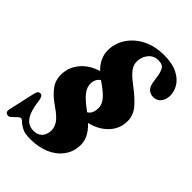

<svg xmlns="http://www.w3.org/2000/svg" viewBox="-287 -830 1167 1167"><g transform="rotate(45 297.0 -246.5)"><path d="M198.5 222Q152.5 222 127.8 209.2Q103 196.5 90.8 183.8Q78.5 171 70 171Q61.5 171 49.8 182.5Q38 194 26 205.5Q14 217 4.5 217Q-8 217 -15 209.2Q-22 201.5 -18.5 184.5L19.5 14.5Q22.5 -0.5 28.2 -9.5Q34 -18.5 45 -18.5Q56.5 -18.5 61.5 -11.2Q66.5 -4 71 14.5Q78 76.5 93 111Q108 145.5 129.2 159Q150.5 172.5 176.5 172.5Q210.5 172.5 229.2 155Q248 137.5 252.5 107Q257.5 74 238.8 43.2Q220 12.5 167 -23.5Q105.5 -65.5 77.8 -106.5Q50 -147.5 54.5 -200.5Q59 -258.5 98.8 -304.2Q138.5 -350 207 -371Q148.5 -427.5 150.5 -499.5Q152.5 -556.5 185 -605.5Q217.5 -654.5 276.2 -684.8Q335 -715 415.5 -715Q485 -715 529.2 -692.8Q573.5 -670.5 594.5 -635.8Q615.5 -601 614.5 -563.5Q613 -530.5 595.5 -508.8Q578 -487 547 -487Q522.5 -487 505.8 -501.8Q489 -516.5 483.5 -548L478.5 -579.5Q474 -621.5 461.5 -645Q449 -668.5 411 -668.5Q373.5 -668.5 349.2 -640.5Q325 -612.5 323.5 -573Q322 -541.5 343.2 -513.8Q364.5 -486 405 -456Q479 -400.5 511.8 -358.5Q544.5 -316.5 540.5 -261Q536 -200.5 492.2 -156.8Q448.5 -113 378.5 -96Q414 -62 429.2 -29.2Q444.5 3.5 441.5 43Q437.5 95.5 406.5 136Q375.5 176.5 322.2 199.2Q269 222 198.5 222ZM313.5 -149.5Q321 -143.5 328 -138Q354.5 -153 359 -189.5Q364.5 -225.5 341.8 -257Q319 -288.5 258.5 -330Q254 -333 250 -336Q221 -317 219.5 -279Q218 -244.5 242.5 -214Q267 -183.5 313.5 -149.5Z"/></g></svg>

Font: Fraunces 144pt S050 Black
Style: Italic
Weight: 900
Italic angle: -16°
Version: Version 1.000; ttfautohint (v1.8.3)